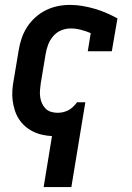

<svg xmlns="http://www.w3.org/2000/svg" viewBox="-20 -548 540 783"><path d="M158 215 192 7Q172 6 152 1.5Q132 -3 114 -12Q96 -21 81.5 -34Q67 -47 56.5 -63.5Q46 -80 40 -99.5Q34 -119 31.5 -139Q29 -159 30.5 -180.5Q32 -202 36 -222L56 -342Q60 -367 68 -391Q76 -415 90 -437Q104 -459 124 -477Q144 -495 167.5 -506.5Q191 -518 215.5 -523Q240 -528 265 -528Q292 -528 317.5 -523.5Q343 -519 367 -512Q391 -505 414 -495Q437 -485 459 -473L436 -339H338L350 -413Q331 -421 310 -426.5Q289 -432 268 -432Q248 -432 229 -424Q210 -416 196.5 -400Q183 -384 176 -365Q169 -346 166 -327L146 -207Q144 -193 143 -179Q142 -165 144 -151.5Q146 -138 151.5 -126Q157 -114 166 -105Q175 -96 188 -92Q201 -88 215 -88Q226 -88 237 -90.5Q248 -93 258 -98Q268 -103 276.5 -111Q285 -119 292 -128L294 -131H328L271 215Z"/></svg>

Font: Iosevka Gothic
Style: Bold Italic
Weight: 700
Italic angle: -9°
Monospace: yes
Designer: Belleve Invis
Foundry: Belleve Invis
Version: Version 15.5.1; ttfautohint (v1.8.4)